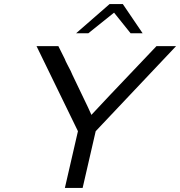

<svg xmlns="http://www.w3.org/2000/svg" viewBox="-20 -921 883 941"><path d="M353 -758 517 -901H582L679 -758H620L539 -859L413 -758ZM159 -695H266L298 -631Q299 -626 311 -603Q329 -570 335 -554L382 -456Q418 -382 428 -358Q450 -383 747 -695H843L449 -278L385 0H298L362 -278Z"/></svg>

Font: Coval
Style: Light Italic
Weight: 300
Foundry: Context Ltd
Version: Version 001.000